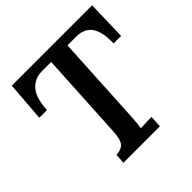

<svg xmlns="http://www.w3.org/2000/svg" viewBox="-181 -853 1007 1007"><g transform="rotate(-45 322.0 -350.0)"><path d="M644 -700 638 -479H582Q585 -563 556.5 -603.5Q528 -644 465 -643H404L377 -149Q374 -92 369 -63Q386 -64 411 -65Q436 -66 450 -66L447 0H176L180 -55Q218 -57 235 -77Q252 -97 255 -154L282 -642H217Q158 -642 125 -602.5Q92 -563 88 -479H31L48 -700Z"/></g></svg>

Font: Lora SemiBold
Style: Italic
Weight: 600
Italic angle: -3°
Designer: Olga Karpushina, Alexei Vanyashin (Cyrillic)
Foundry: Cyreal
Version: Version 3.011; ttfautohint (v1.8.4.7-5d5b)